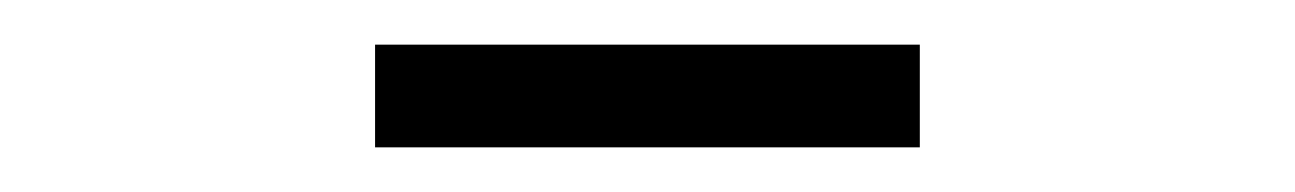

<svg xmlns="http://www.w3.org/2000/svg" viewBox="-20 -712 580 86"><path d="M148 -646V-692H392V-646Z"/></svg>

Font: IBM Plex Sans Condensed Light
Style: Regular
Weight: 300
Width: 3
Designer: Mike Abbink, Paul van der Laan, Pieter van Rosmalen
Foundry: Bold Monday
Version: Version 3.201